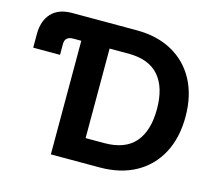

<svg xmlns="http://www.w3.org/2000/svg" viewBox="-104 -855 1098 983"><g transform="rotate(15 445.5 -364.0)"><path d="M15.1 -504.4V-577.1Q15.1 -646.5 52.5 -687Q89.8 -727.5 161.6 -727.5H503.4Q612.8 -727.5 692.9 -683.1Q772.9 -638.7 816.4 -557.1Q859.9 -475.6 859.9 -364.3Q859.9 -252.4 816.4 -170.7Q772.9 -88.9 692.6 -44.4Q612.3 0 500.5 0H243.7V-602.1H201.2Q157.2 -602.1 157.2 -562V-504.4ZM394 -126.5H492.7Q603 -126.5 655.8 -188Q708.5 -249.5 708.5 -364.3Q708.5 -479 655.5 -540Q602.5 -601.1 494.1 -601.1H394Z"/></g></svg>

Font: Inter Display
Style: Bold
Weight: 700
Designer: Rasmus Andersson
Foundry: rsms
Version: Version 4.001;git-9221beed3